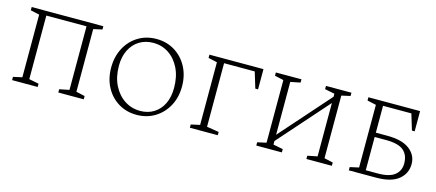

<svg xmlns="http://www.w3.org/2000/svg" viewBox="-46 -991 3225 1421"><g transform="rotate(15 1566.0 -280.5)"><path d="M65 0V-25L133 -40V-520L65 -535V-560H614V-535L547 -520V-40L614 -25V0H419V-25L494 -40V-527H186V-40L261 -25V0Z M1020 10Q942 10 880.5 -27.5Q819 -65 784 -130.5Q749 -196 749 -280Q749 -364 784 -430Q819 -496 880.5 -533.5Q942 -571 1020 -571Q1098 -571 1159.5 -533.5Q1221 -496 1256.5 -430Q1292 -364 1292 -280Q1292 -196 1256.5 -130.5Q1221 -65 1159.5 -27.5Q1098 10 1020 10ZM1038 -25Q1097 -25 1142.5 -53Q1188 -81 1213 -132.5Q1238 -184 1238 -254Q1238 -340 1207 -403.5Q1176 -467 1123.5 -502Q1071 -537 1005 -537Q945 -537 899 -509Q853 -481 827 -429.5Q801 -378 801 -308Q801 -222 833 -158.5Q865 -95 918.5 -60Q972 -25 1038 -25Z M1427 0V-25L1495 -40V-520L1427 -535V-560H1841V-405H1820L1783 -527H1548V-40L1641 -25V0Z M1936 0V-25L2004 -40V-520L1936 -535V-560H2132V-535L2057 -520V-115L2395 -497V-520L2320 -535V-560H2515V-535L2448 -520V-40L2515 -25V0H2320V-25L2395 -40V-449L2057 -67V-40L2132 -25V0Z M2854 0H2645V-25L2713 -40V-520L2645 -535V-560H3041V-405H3020L2983 -527H2766V-321H2853Q2968 -321 3025 -277Q3082 -233 3082 -165Q3082 -92 3025.5 -46Q2969 0 2854 0ZM2853 -288H2766V-33H2857Q2947 -33 2987.5 -66Q3028 -99 3028 -154Q3028 -220 2987.5 -254Q2947 -288 2853 -288Z"/></g></svg>

Font: Spectral SC ExtraLight
Style: Regular
Weight: 275
Designer: Jean-Baptiste Levee
Foundry: Production Type
Version: Version 2.001